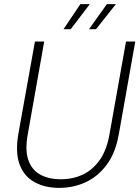

<svg xmlns="http://www.w3.org/2000/svg" viewBox="-20 -902 678 934"><path d="M268 12Q199 12 148 -16Q97 -44 75.5 -101.5Q54 -159 69 -249L150 -700H195L115 -248Q101 -171 118 -123Q135 -75 176 -52.5Q217 -30 276 -30Q335 -30 383.5 -53Q432 -76 466 -125Q500 -174 513 -251L593 -700H638L558 -249Q542 -158 499 -100.5Q456 -43 396.5 -15.5Q337 12 268 12ZM413 -760 500 -882H544L447 -760ZM289 -760 371 -882H417L324 -760Z"/></svg>

Font: DM Sans 11pt ExtraLight
Style: Italic
Weight: 250
Italic angle: -10°
Version: Version 4.004;gftools[0.9.30]